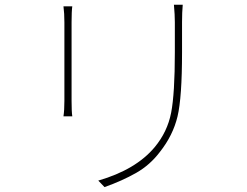

<svg xmlns="http://www.w3.org/2000/svg" viewBox="-20 -761 1040 808"><path d="M247.1 -734.4H284.2Q281.2 -712.9 281.2 -667V-336.9Q281.2 -291 284.2 -271.5H247.1Q251 -296.9 251 -336.9V-667Q251 -705.1 247.1 -734.4ZM711.9 -741.2H749Q746.1 -709 746.1 -668V-542Q746.1 -350.6 727.1 -271Q708 -191.4 653.3 -122.1Q611.3 -66.4 552.7 -33.2Q494.1 0 419.9 26.4L393.6 -1Q551.8 -46.9 630.9 -141.6Q684.6 -206.1 700.2 -286.6Q715.8 -367.2 715.8 -541V-668Q715.8 -698.2 711.9 -741.2Z"/></svg>

Font: Gen Shin Gothic Monospace ExtraLight
Style: Regular
Weight: 200
Designer: [Source Han Sans]
Ryoko NISHIZUKA  (kana & ideographs); Paul D. Hunt (Latin, Greek & Cyrillic); Wenlong ZHANG  (bopomofo
Version: Version 1.002.20150607